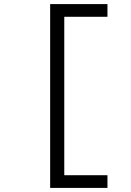

<svg xmlns="http://www.w3.org/2000/svg" viewBox="-20 -780 640 938"><path d="M225 138V-760H505V-698H294V76H505V138Z"/></svg>

Font: IBM Plaex Mono
Style: Regular
Weight: 400
Designer: Mike Abbink, Paul van der Laan, Pieter van Rosmalen
Foundry: Bold Monday
Version: Version 2.003